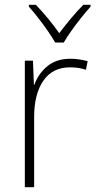

<svg xmlns="http://www.w3.org/2000/svg" viewBox="-20 -784 402 804"><path d="M275 -538Q295 -538 313 -535Q331 -532 347 -528L340 -492Q309 -502 273 -502Q200 -502 161.5 -446Q123 -390 123 -295V0H84V-530H118L122 -429H124Q140 -475 178 -506.5Q216 -538 275 -538ZM359 -764V-756Q341 -736 319.5 -709Q298 -682 278.5 -654.5Q259 -627 247 -606H211Q199 -627 180 -654.5Q161 -682 140 -709Q119 -736 101 -756V-764H130Q155 -738 181.5 -706Q208 -674 228 -645Q250 -674 276.5 -706Q303 -738 329 -764Z"/></svg>

Font: Noto Sans Disp ExtLt
Style: Regular
Weight: 200
Designer: Monotype Design Team
Foundry: Monotype Imaging Inc.
Version: Version 2.000;GOOG;noto-source:20170915:90ef993387c0